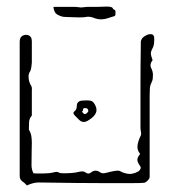

<svg xmlns="http://www.w3.org/2000/svg" viewBox="-20 -558 530 585"><path d="M62 7Q56 0 48 -5.5Q40 -11 40 -22V-431Q40 -445 49.5 -449.5Q59 -454 68 -450Q77 -446 77 -432V-367Q77 -363 75.5 -353.5Q74 -344 72 -341Q67 -334 67 -325.5Q67 -317 69 -310Q71 -303 74.5 -297.5Q78 -292 77 -284V-206Q69 -197 68.5 -185Q68 -173 68 -163Q74 -153 75.5 -143Q77 -133 77 -122Q77 -116 76.5 -100Q76 -84 76 -54Q76 -42 82 -30Q92 -29 112.5 -29.5Q133 -30 140 -32Q154 -36 158 -33Q162 -30 172 -30Q203 -30 218.5 -34Q234 -38 240 -33Q249 -26 256.5 -32Q264 -38 271 -38Q278 -38 283.5 -34Q289 -30 295 -30Q299 -30 310 -33Q321 -36 332 -37.5Q343 -39 347 -36Q355 -31 369.5 -28.5Q384 -26 402 -36Q406 -39 408 -43.5Q410 -48 407 -52Q399 -63 398.5 -70.5Q398 -78 407 -89Q397 -101 399 -115Q401 -129 408 -143Q411 -148 409.5 -155.5Q408 -163 408 -170Q408 -229 408 -295Q408 -361 409 -420Q409 -425 409 -430Q409 -435 413 -441Q418 -447 426.5 -451Q435 -455 442.5 -453.5Q450 -452 450 -440Q450 -421 446 -413.5Q442 -406 440 -399.5Q438 -393 445 -375Q435 -362 440.5 -351Q446 -340 446 -330Q446 -316 443.5 -311Q441 -306 438.5 -299Q436 -292 436 -268Q436 -261 436 -234.5Q436 -208 436 -173Q436 -138 436 -103.5Q436 -69 436 -45Q436 -21 436 -19Q436 -14 429.5 -7.5Q423 -1 418 -1Q410 0 377.5 0Q345 0 301 0Q257 0 213 -0.5Q169 -1 137 -1.5Q105 -2 98 -2Q90 -2 81.5 0Q73 2 62 7ZM222 -192 208 -206Q200 -214 207 -219Q214 -224 214 -235Q214 -250 230 -251.5Q246 -253 256 -251Q263 -250 268.5 -240.5Q274 -231 274 -223Q274 -215 268 -207Q261 -198 247 -190Q233 -182 222 -192ZM235 -212Q238 -209 242 -211.5Q246 -214 247 -216Q249 -217 249 -220Q249 -226 244 -228Q241 -229 237 -228.5Q233 -228 233 -224Q233 -220 231 -219Q229 -218 231 -216ZM287 -499Q279 -499 270 -502Q263 -505 255.5 -506.5Q248 -508 240 -506Q233 -505 222 -505Q211 -505 187 -506Q184 -506 176.5 -506.5Q169 -507 168 -508Q151 -513 147 -521.5Q143 -530 143 -537H210Q223 -536 225 -535.5Q227 -535 229.5 -535.5Q232 -536 245 -537H275Q283 -537 291 -537.5Q299 -538 306 -538Q311 -538 314 -537.5Q317 -537 320 -536Q323 -535 324 -532Q325 -529 329 -528Q332 -528 332 -519Q332 -510 329 -509Q318 -506 308 -502.5Q298 -499 287 -499Z"/></svg>

Font: Sankofa Display
Style: Regular
Weight: 400
Designer: Batsirai Madzonga
Foundry: Batsirai Madzonga
Version: Version 1.000; ttfautohint (v1.8.4.7-5d5b)